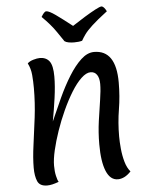

<svg xmlns="http://www.w3.org/2000/svg" viewBox="-61 -967 788 1023"><g transform="rotate(-5 333.5 -455.5)"><path d="M150 7Q110 7 98 -21Q86 -49 86 -93Q86 -146 95.5 -214Q105 -282 114.5 -359.5Q124 -437 124 -516Q124 -552 121 -586.5Q118 -621 103 -650Q114 -661 134.5 -667Q155 -673 169 -673Q203 -673 220.5 -650Q238 -627 238 -568Q238 -517 229 -453Q220 -389 209 -330Q235 -390 263.5 -452Q292 -514 324 -565.5Q356 -617 390 -648.5Q424 -680 460 -680Q577 -680 577 -507Q577 -433 565.5 -363.5Q554 -294 554 -220Q554 -191 557.5 -154Q561 -117 570.5 -83.5Q580 -50 598 -29Q580 -10 562.5 -1.5Q545 7 528 7Q487 7 466 -43.5Q445 -94 445 -187Q445 -251 453.5 -311.5Q462 -372 470 -422.5Q478 -473 478 -507Q478 -539 466 -556.5Q454 -574 432 -574Q409 -574 382 -548.5Q355 -523 328.5 -480Q302 -437 278 -384.5Q254 -332 235.5 -278Q217 -224 206 -176.5Q195 -129 195 -95Q195 -64 200.5 -40Q206 -16 212 -7Q193 0 178 3.5Q163 7 150 7ZM359 -740Q344 -740 330 -742.5Q316 -745 308 -751Q301 -761 273 -802.5Q245 -844 198 -890Q214 -918 225 -918Q240 -918 274.5 -893.5Q309 -869 361 -828Q394 -850 427.5 -870.5Q461 -891 486.5 -904.5Q512 -918 520 -918Q533 -918 547 -890Q493 -849 464.5 -822.5Q436 -796 423.5 -778.5Q411 -761 402 -745Q385 -740 359 -740Z"/></g></svg>

Font: Paprika
Style: Regular
Weight: 400
Designer: Eduardo Rodriguez Tunni
Foundry: Eduardo Rodriguez Tunni
Version: Version 1.010; ttfautohint (v1.8.3)